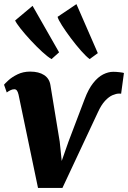

<svg xmlns="http://www.w3.org/2000/svg" viewBox="-31 -922 634 952"><path d="M389 -431.5Q407.5 -480.5 431 -510.2Q454.5 -540 480.2 -553Q506 -566 530.5 -566Q545.5 -566 563.5 -563.8Q581.5 -561.5 583.5 -560L569.5 -457Q567.5 -458 564.8 -458Q562 -458 559.5 -458Q545.5 -458 527.2 -450.2Q509 -442.5 490 -422.2Q471 -402 454 -364.5L278.5 10H157.5L61 -452.5Q57.5 -467.5 52.5 -473.5Q47.5 -479.5 40 -479.5Q30 -479.5 19.8 -474.2Q9.5 -469 2.5 -463.5L-11 -502Q-6.5 -508 11 -524Q28.5 -540 56.2 -553.5Q84 -567 118.5 -567Q161.5 -567 187.8 -549.8Q214 -532.5 219 -500L265 -220L275 -124L308.5 -219.5ZM224.5 -629Q206 -639.5 178 -665.2Q150 -691 121.2 -722Q92.5 -753 71 -780.2Q49.5 -807.5 44 -820.5L130.5 -893L262 -662.5ZM413.5 -629Q396.5 -641.5 371.2 -670Q346 -698.5 320.5 -732.5Q295 -766.5 276.5 -795.5Q258 -824.5 254.5 -838.5L348 -901.5L454 -658.5Z"/></svg>

Font: Merriweather 20pt Black
Style: Italic
Weight: 900
Italic angle: -7.8°
Version: Version 2.101